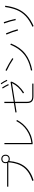

<svg xmlns="http://www.w3.org/2000/svg" viewBox="2049 -2943 902 5040"><g transform="rotate(-90 2500.0 -423.0)"><path d="M959 -728Q959 -679 929 -648.5Q899 -618 847 -618Q816 -618 792 -630Q770 -375 648.5 -221Q527 -67 286 8L271 -26Q433 -76 536.5 -159Q640 -242 693.5 -364Q747 -486 760 -656H759H120V-687H742Q736 -705 736 -728Q736 -777 766 -808Q796 -839 847 -839Q899 -839 929 -808Q959 -777 959 -728ZM931 -723V-734Q931 -768 909 -790Q887 -812 847 -812Q808 -812 786 -790Q764 -768 764 -734V-723Q764 -689 786 -667Q808 -645 847 -645Q887 -645 909 -666.5Q931 -688 931 -723Z M1234 -18V-758H1267V-50Q1447 -69 1601 -172Q1755 -275 1843 -447L1870 -427Q1780 -255 1623 -146.5Q1466 -38 1272 -18Z M2833 -854Q2887 -777 2925 -695L2899 -682Q2856 -772 2807 -842ZM2785 -644Q2750 -721 2696 -804L2724 -818Q2785 -720 2812 -657ZM2568 -270Q2667 -333 2730.5 -401Q2794 -469 2838 -560L2348 -482V-162Q2348 -91 2381.5 -59Q2415 -27 2490 -27H2826V4H2491Q2400 4 2357.5 -36Q2315 -76 2315 -162V-477L2072 -438L2068 -470L2315 -509V-760H2348V-514L2870 -597L2876 -565Q2830 -461 2762 -386.5Q2694 -312 2589 -242Z M3475 -523Q3331 -621 3159 -701L3176 -730Q3345 -649 3494 -550ZM3167 -60Q3342 -94 3469.5 -161Q3597 -228 3689.5 -336.5Q3782 -445 3848 -604L3877 -585Q3780 -345 3610.5 -211.5Q3441 -78 3176 -28Z M4492 -460Q4467 -592 4404 -766L4438 -775Q4499 -599 4525 -468ZM4317 -22Q4489 -98 4595 -198.5Q4701 -299 4756 -429.5Q4811 -560 4836 -741L4870 -736Q4845 -552 4787 -415.5Q4729 -279 4620 -174Q4511 -69 4336 8ZM4220 -400Q4183 -542 4112 -705L4144 -718Q4216 -548 4252 -411Z"/></g></svg>

Font: IBM Plex Sans JP ExtraLight
Style: Regular
Weight: 200
Designer: Mike Abbink; Paul van der Laan; Pieter van Rosmalen; Wujin Sim; Yejin Wi; Jinhee Kim; Boomi Park; Yona Kim; Kichan Ma
Foundry: Sandoll Inc.
Version: Version 1.001